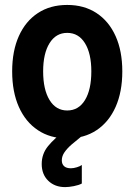

<svg xmlns="http://www.w3.org/2000/svg" viewBox="-20 -561 553 789"><path d="M256.2 7.8Q186.5 7.8 135.8 -26Q85 -59.7 57.5 -121.6Q30 -183.5 30 -267.7Q30 -351.5 57.5 -412.8Q85 -474.1 135.8 -507.4Q186.5 -540.7 256.2 -540.7Q326 -540.7 376.8 -507.2Q427.6 -473.8 455.1 -412.5Q482.6 -351.2 482.6 -267.7Q482.6 -183.6 455.1 -121.7Q427.6 -59.8 376.8 -26Q326 7.8 256.2 7.8ZM256.2 -107Q303 -107 329.2 -149.8Q355.3 -192.6 355.3 -267.7Q355.3 -341 329.2 -383.4Q303 -425.9 256.2 -425.9Q209.9 -425.9 183.6 -383.6Q157.3 -341.3 157.3 -267.7Q157.3 -193 183.6 -150Q209.9 -107 256.2 -107ZM247.6 207.9Q205.4 207.9 178.4 181.9Q151.4 155.8 151.4 112.9Q151.4 71.3 177.5 39.4Q203.6 7.5 247.2 -24.7L314.1 0Q292.8 16.8 274.5 32.7Q256.2 48.5 245.1 64.5Q234 80.6 234 97.9Q234 113.3 243.4 121.9Q252.8 130.5 271.1 130.5Q282.6 130.5 296.1 126.3Q309.7 122.1 316.2 116.9V193.2Q304 199.9 283.3 203.9Q262.7 207.9 247.6 207.9Z"/></svg>

Font: Reddit Sans Condensed
Style: Regular
Weight: 400
Designer: Stephen Hutchings
Foundry: Reddit
Version: Version 1.014